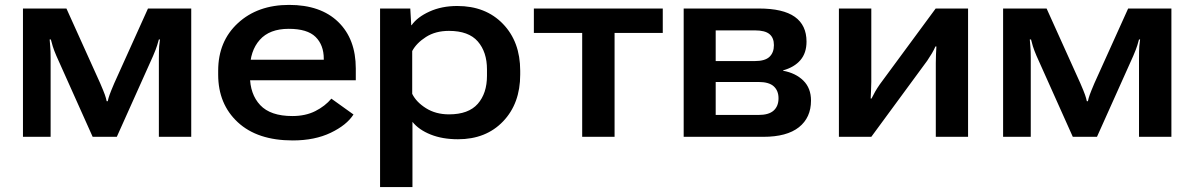

<svg xmlns="http://www.w3.org/2000/svg" viewBox="-20 -553 4823 776"><path d="M72.8 0H184.6V-316.9Q184.6 -349.6 182.9 -366.2Q181.2 -382.8 180.7 -393.6H185.5Q188 -382.8 193.1 -366.2Q198.2 -349.6 207.5 -328.1L354.5 0H452.1L598.6 -326.7Q611.3 -356.4 615.2 -369.9Q619.1 -383.3 622.1 -393.6H626.5Q624.5 -381.3 623.3 -365.7Q622.1 -350.1 622.1 -314.9V0H752.9V-518.6H578.1L441.9 -216.8Q427.7 -183.6 422.9 -169.9Q418 -156.2 415.5 -144H411.1Q408.7 -156.2 403.8 -170.2Q398.9 -184.1 384.8 -216.8L248.5 -518.6H72.8Z M861.8 -251.5Q861.8 -132.3 941.2 -58.8Q1020.5 14.6 1163.1 14.6Q1252 14.6 1316.7 -16.4Q1381.3 -47.4 1408.7 -90.3L1319.3 -154.3Q1293.9 -124 1254.4 -104Q1214.8 -84 1161.6 -84Q1073.2 -84 1031.7 -128.2Q990.2 -172.4 990.2 -246.6V-272.5Q990.2 -347.2 1029.8 -391.8Q1069.3 -436.5 1147 -436.5Q1222.2 -436.5 1255.4 -403.8Q1288.6 -371.1 1288.6 -315.4V-311.5H946.3V-228.5H1418V-275.9Q1418 -395.5 1346.9 -464.4Q1275.9 -533.2 1148.4 -533.2Q1021.5 -533.2 941.7 -459.7Q861.8 -386.2 861.8 -267.1Z M1516.1 203.1H1647V-60.5Q1672.9 -28.3 1720.5 -9.3Q1768.1 9.8 1831.1 9.8Q1944.3 9.8 2013.4 -62.5Q2082.5 -134.8 2082.5 -251.5V-267.1Q2082.5 -384.3 2012.7 -456.5Q1942.9 -528.8 1828.1 -528.8Q1765.1 -528.8 1715.8 -506.3Q1666.5 -483.9 1643.6 -451.2H1642.1L1638.2 -518.6H1516.1ZM1646 -173.8V-346.7Q1663.1 -378.9 1701.7 -403.6Q1740.2 -428.2 1794.4 -428.2Q1874 -428.2 1911.1 -385.5Q1948.2 -342.8 1948.2 -272.5V-246.6Q1948.2 -175.8 1910.9 -133.3Q1873.5 -90.8 1794.9 -90.8Q1741.2 -90.8 1701.7 -115.7Q1662.1 -140.6 1646 -173.8Z M2137.7 -419.9H2333V0H2463.9V-419.9H2658.7V-518.6H2137.7Z M2743.2 0H3064.9Q3160.2 0 3209 -38.8Q3257.8 -77.6 3257.8 -146.5Q3257.8 -196.8 3226.8 -227.3Q3195.8 -257.8 3145 -267.1V-268.6Q3190.4 -281.2 3215.1 -310.1Q3239.7 -338.9 3239.7 -384.8Q3239.7 -451.2 3192.4 -484.9Q3145 -518.6 3046.9 -518.6H2743.2ZM2872.6 -306.2V-430.2H3030.8Q3071.8 -430.2 3089.8 -415.3Q3107.9 -400.4 3107.9 -370.6Q3107.9 -340.3 3089.8 -323.2Q3071.8 -306.2 3030.8 -306.2ZM2872.6 -88.4V-221.7H3045.4Q3087.9 -221.7 3107.2 -204.1Q3126.5 -186.5 3126.5 -155.8Q3126.5 -124 3106.9 -106.2Q3087.4 -88.4 3045.4 -88.4Z M3370.6 0H3501.5L3727.5 -307.6Q3738.3 -323.7 3746.6 -337.6Q3754.9 -351.6 3760.7 -365.2H3764.6Q3763.7 -350.6 3762.9 -331.8Q3762.2 -313 3762.2 -298.3V0H3892.6V-518.6H3761.7L3536.1 -212.4Q3524.9 -196.3 3517.1 -182.6Q3509.3 -168.9 3502.4 -154.8H3499Q3499.5 -169.4 3500.5 -188.2Q3501.5 -207 3501.5 -222.2V-518.6H3370.6Z M4034.2 0H4146V-316.9Q4146 -349.6 4144.3 -366.2Q4142.6 -382.8 4142.1 -393.6H4147Q4149.4 -382.8 4154.5 -366.2Q4159.7 -349.6 4168.9 -328.1L4315.9 0H4413.6L4560.1 -326.7Q4572.8 -356.4 4576.7 -369.9Q4580.6 -383.3 4583.5 -393.6H4587.9Q4585.9 -381.3 4584.7 -365.7Q4583.5 -350.1 4583.5 -314.9V0H4714.4V-518.6H4539.6L4403.3 -216.8Q4389.2 -183.6 4384.3 -169.9Q4379.4 -156.2 4377 -144H4372.6Q4370.1 -156.2 4365.2 -170.2Q4360.4 -184.1 4346.2 -216.8L4210 -518.6H4034.2Z"/></svg>

Font: Roboto Flex
Style: wght 600 wdth 140 opsz 13.0 GRAD 0.00 slnt 0.00 XTRA 468 XOPQ 96 YOPQ 79 YTLC 514 YTUC 712 YTAS 750 YTDE -203.00 YTFI 738
Weight: 600
Width: 8
Designer: Berlow after Robertson
Foundry: Google
Version: Version 3.100